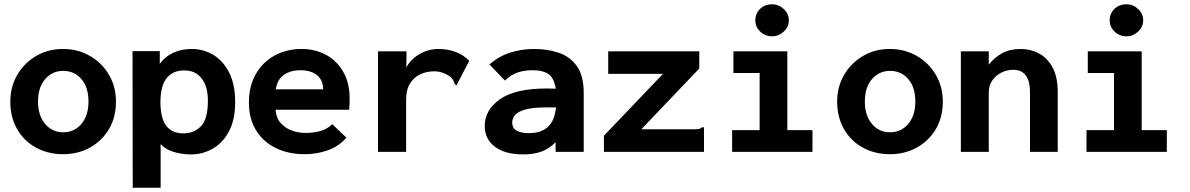

<svg xmlns="http://www.w3.org/2000/svg" viewBox="-20 -707 5540 894"><path d="M274 11Q204 11 148 -19.5Q92 -50 60 -105.5Q28 -161 28 -234Q28 -303 60.5 -358.5Q93 -414 148.5 -446.5Q204 -479 274 -479Q343 -479 399 -446.5Q455 -414 487.5 -358.5Q520 -303 520 -234Q520 -161 487.5 -106Q455 -51 399 -20Q343 11 274 11ZM274 -91Q326 -91 359 -130Q392 -169 392 -234Q392 -301 359 -339Q326 -377 274 -377Q224 -377 190.5 -339Q157 -301 157 -234Q157 -169 190 -130Q223 -91 274 -91Z M598 167 597 -469H724V-410Q750 -445 788 -462Q826 -479 872 -479Q928 -479 974 -451Q1020 -423 1047.5 -368Q1075 -313 1075 -232Q1075 -149 1046 -95Q1017 -41 970 -14.5Q923 12 870 12Q826 12 787.5 0Q749 -12 728 -36V167ZM834 -86Q884 -86 916 -119.5Q948 -153 948 -239Q948 -304 919 -341.5Q890 -379 840 -379Q786 -380 756.5 -344Q727 -308 727 -229Q728 -154 755 -120Q782 -86 834 -86Z M1398 11Q1324 11 1265.5 -17Q1207 -45 1173 -99Q1139 -153 1139 -230Q1139 -307 1171.5 -363Q1204 -419 1259.5 -449Q1315 -479 1384 -479Q1446 -479 1496.5 -452.5Q1547 -426 1577.5 -374Q1608 -322 1608 -248Q1608 -237 1607.5 -221.5Q1607 -206 1606 -196H1263Q1266 -158 1286.5 -134.5Q1307 -111 1338 -99.5Q1369 -88 1404 -88Q1438 -88 1470.5 -96.5Q1503 -105 1527 -129L1593 -66Q1557 -25 1506 -7Q1455 11 1398 11ZM1264 -291H1485Q1484 -335 1455.5 -357.5Q1427 -380 1379 -380Q1333 -380 1302 -358.5Q1271 -337 1264 -291Z M1740 -468H1873L1872 -393Q1893 -432 1934 -455.5Q1975 -479 2021 -479Q2110 -479 2165 -424L2110 -318L2107 -310L2098 -314Q2095 -321 2092 -329.5Q2089 -338 2077 -350Q2061 -361 2042 -368Q2023 -375 2001 -375Q1967 -375 1937 -361Q1907 -347 1889 -318Q1871 -289 1871 -242V0H1740Z M2417 12Q2331 12 2284 -24Q2237 -60 2237 -120Q2237 -195 2308 -245Q2379 -295 2527 -295Q2542 -295 2568 -294Q2559 -346 2532.5 -363Q2506 -380 2462 -380Q2424 -380 2393 -370.5Q2362 -361 2331 -332L2259 -407Q2304 -446 2357 -462.5Q2410 -479 2467 -479Q2530 -479 2582.5 -461Q2635 -443 2666.5 -398.5Q2698 -354 2698 -273V0H2567V-45Q2537 -14 2500.5 -1Q2464 12 2417 12ZM2365 -137Q2365 -110 2386 -98.5Q2407 -87 2442 -87Q2498 -87 2530 -115Q2562 -143 2569 -207Q2557 -207 2545 -207Q2533 -207 2525 -207Q2463 -207 2428 -197.5Q2393 -188 2379 -172Q2365 -156 2365 -137Z M2792 -75 3067 -363H2812V-468H3236V-388L2966 -105H3211Q3228 -105 3235 -106.5Q3242 -108 3248 -114H3258V0H2792Z M3389 0V-101H3517V-367H3395V-468H3646V-101H3763V0ZM3575 -538Q3542 -538 3519.5 -560Q3497 -582 3497 -612Q3497 -644 3519 -665.5Q3541 -687 3575 -687Q3606 -687 3629.5 -665Q3653 -643 3653 -612Q3653 -582 3629.5 -560Q3606 -538 3575 -538Z M4124 11Q4054 11 3998 -19.5Q3942 -50 3910 -105.5Q3878 -161 3878 -234Q3878 -303 3910.5 -358.5Q3943 -414 3998.5 -446.5Q4054 -479 4124 -479Q4193 -479 4249 -446.5Q4305 -414 4337.5 -358.5Q4370 -303 4370 -234Q4370 -161 4337.5 -106Q4305 -51 4249 -20Q4193 11 4124 11ZM4124 -91Q4176 -91 4209 -130Q4242 -169 4242 -234Q4242 -301 4209 -339Q4176 -377 4124 -377Q4074 -377 4040.5 -339Q4007 -301 4007 -234Q4007 -169 4040 -130Q4073 -91 4124 -91Z M4454 0V-468H4584V-406Q4610 -439 4646 -459Q4682 -479 4733 -479Q4779 -479 4818 -458Q4857 -437 4881 -393Q4905 -349 4905 -278V0H4776V-276Q4776 -382 4698 -382Q4670 -382 4644 -369.5Q4618 -357 4601 -333.5Q4584 -310 4584 -278V0Z M5039 0V-101H5167V-367H5045V-468H5296V-101H5413V0ZM5225 -538Q5192 -538 5169.5 -560Q5147 -582 5147 -612Q5147 -644 5169 -665.5Q5191 -687 5225 -687Q5256 -687 5279.5 -665Q5303 -643 5303 -612Q5303 -582 5279.5 -560Q5256 -538 5225 -538Z"/></svg>

Font: Inconsolata SemiExpanded ExtraBold
Style: Regular
Weight: 800
Width: 6
Monospace: yes
Designer: Raph Levien, Cyreal, Brenton Simpson
Foundry: Raph Levien, Cyreal, Google
Version: Version 3.001; ttfautohint (v1.8.2.53-6de2)